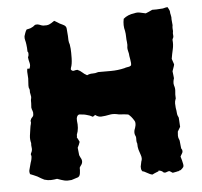

<svg xmlns="http://www.w3.org/2000/svg" viewBox="-47 -652 746 710"><g transform="rotate(-5 326.0 -297.0)"><path d="M613 -535Q612 -531 612 -528Q612 -525 612 -522Q612 -519 612.5 -515.5Q613 -512 612 -509Q611 -503 612 -498Q613 -493 611 -488Q610 -486 609 -484.5Q608 -483 608 -481Q610 -463 606 -446Q602 -429 599 -411L606 -390Q605 -384 602.5 -378Q600 -372 598 -365Q599 -359 599.5 -352.5Q600 -346 601 -339Q599 -333 598 -326Q597 -319 599 -312Q603 -301 601.5 -289.5Q600 -278 601 -267Q601 -266 601 -264Q601 -262 600 -261Q597 -254 597 -245.5Q597 -237 598 -229Q600 -219 600.5 -210Q601 -201 606 -192Q607 -184 607 -175Q607 -166 608 -158Q606 -154 603 -149.5Q600 -145 598 -141Q597 -133 597 -125.5Q597 -118 601 -110Q602 -109 602.5 -101.5Q603 -94 604 -86.5Q605 -79 605 -78Q613 -68 605 -57Q604 -55 602.5 -53Q601 -51 600 -48Q602 -41 604 -34.5Q606 -28 607 -21Q609 -12 606 -8Q603 -4 597 1Q596 2 593 2.5Q590 3 588 5Q584 5 582 6Q578 7 574.5 7.5Q571 8 566 9L555 2Q551 1 543.5 4.5Q536 8 530 3Q529 0 521 -2.5Q513 -5 514 -2V-1Q514 -1 505 2.5Q496 6 491 9Q483 8 471.5 1Q460 -6 455 -6Q451 -11 450.5 -15Q450 -19 450 -24Q451 -29 452 -33.5Q453 -38 454 -43Q459 -53 454 -67Q452 -74 449.5 -80.5Q447 -87 446 -94Q445 -97 445 -105Q445 -113 443 -115Q442 -122 442.5 -129Q443 -136 439 -143Q436 -153 440 -164Q442 -168 442.5 -171.5Q443 -175 444 -177Q446 -189 442 -195Q432 -212 421 -220Q414 -221 406 -222Q398 -223 390 -223Q389 -223 386 -223.5Q383 -224 379 -225Q364 -228 350.5 -225Q337 -222 320 -221Q309 -221 299 -229Q298 -228 295 -226.5Q292 -225 290 -223Q280 -229 267 -232Q261 -234 254.5 -234.5Q248 -235 240 -236Q232 -234 230 -222V-213Q232 -200 231 -187Q230 -174 225 -162Q225 -160 225 -157Q225 -154 224 -152Q227 -148 229 -143.5Q231 -139 233 -135Q230 -125 224 -114Q225 -107 225.5 -100Q226 -93 227 -86Q228 -84 229 -81.5Q230 -79 231 -77Q242 -60 228 -45Q227 -44 227 -43Q227 -42 225 -40Q225 -36 225 -31Q225 -26 224 -20Q224 -16 221 -10Q221 -9 219.5 -8Q218 -7 216 -5Q202 0 191 3Q175 5 164.5 2.5Q154 0 138 -6Q127 -4 115.5 -3.5Q104 -3 91 -7Q86 -9 79.5 -13Q73 -17 66 -21Q59 -24 52.5 -27Q46 -30 40 -32Q37 -41 39 -48Q41 -54 42.5 -61Q44 -68 46 -74Q51 -87 51 -99Q47 -104 52 -112Q56 -120 54.5 -129Q53 -138 54 -146Q50 -160 52 -174.5Q54 -189 56 -202Q57 -210 59 -216Q61 -222 59 -228Q61 -236 66 -240.5Q71 -245 71 -251Q72 -259 69.5 -264.5Q67 -270 66 -277Q66 -280 66.5 -284.5Q67 -289 67 -293Q67 -298 67 -302Q67 -306 68 -309Q70 -317 67.5 -325Q65 -333 66 -342Q66 -344 65 -346Q64 -348 63 -351Q62 -359 63 -368Q64 -377 64 -385Q64 -394 63 -402Q62 -410 63 -417Q63 -419 63.5 -419.5Q64 -420 64 -421Q66 -422 68.5 -421Q71 -420 72 -421Q77 -432 74 -442.5Q71 -453 70 -463Q73 -468 73 -475.5Q73 -483 70 -484Q70 -491 69.5 -498Q69 -505 68 -512Q67 -520 65 -527Q63 -534 64 -542Q66 -548 68 -554Q70 -560 74 -566Q78 -567 83.5 -568Q89 -569 94 -572Q99 -574 102 -577Q105 -580 109 -581Q117 -582 123.5 -579Q130 -576 136 -575Q150 -574 158 -577Q166 -580 178 -589Q183 -586 188.5 -583Q194 -580 198 -577Q203 -575 206.5 -573Q210 -571 214 -569Q222 -564 222 -554Q223 -547 223 -541Q223 -535 224 -529Q224 -521 224.5 -513Q225 -505 228 -497Q229 -493 229 -489Q229 -485 230 -481Q231 -468 230.5 -445.5Q230 -423 225 -411Q224 -408 224 -404Q229 -397 235.5 -399Q242 -401 248 -401Q259 -396 265 -390Q271 -384 282 -378Q293 -383 302.5 -382.5Q312 -382 324 -386H371Q397 -386 422 -392Q427 -394 431.5 -394.5Q436 -395 440 -396Q442 -397 444 -398Q446 -399 447 -400Q449 -407 446 -422.5Q443 -438 443 -444Q442 -449 440.5 -455Q439 -461 439 -466Q441 -477 439.5 -487Q438 -497 438 -507Q438 -512 437.5 -518Q437 -524 436 -529Q430 -550 435 -574Q451 -588 476 -591Q487 -594 497.5 -591.5Q508 -589 518 -587Q523 -589 529 -591.5Q535 -594 543 -598Q554 -598 558.5 -598Q563 -598 575 -599Q583 -599 587 -600.5Q591 -602 600 -603Q601 -602 604.5 -595Q608 -588 608 -584Q607 -583 609.5 -573.5Q612 -564 611 -557Q611 -551 612 -545.5Q613 -540 613 -535Z"/></g></svg>

Font: Darumadrop One
Style: Regular
Weight: 400
Version: Version 1.000